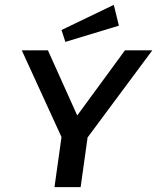

<svg xmlns="http://www.w3.org/2000/svg" viewBox="-20 -773 649 793"><path d="M609 -565 343 -207H342L313 0H205L234 -207L70 -565H178L299 -296L496 -565ZM250 -600 234 -649 450 -753 471 -667Z"/></svg>

Font: Neutral Grotesk
Style: Italic
Weight: 400
Italic angle: -8°
Designer: Nawras Khrais
Foundry: Nawras Khrais
Version: Version 1.000